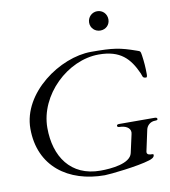

<svg xmlns="http://www.w3.org/2000/svg" viewBox="-100 -1021 992 1119"><g transform="rotate(-10 396.5 -461.5)"><path d="M429.2 13.2C459 13.2 628.4 -4.9 698.2 -27.3C712.4 -31.7 730 -39.1 730 -54.2C730 -57.6 728 -59.6 721.2 -59.6C709.5 -59.6 691.4 -61 691.4 -76.2C691.4 -77.6 691.4 -79.1 691.9 -81.1C699.7 -116.2 711.4 -171.9 718.8 -206.1C723.6 -229 744.6 -249 772 -249C782.2 -249 788.1 -250.5 788.1 -256.3C788.1 -264.6 780.8 -266.1 772 -266.1C762.2 -266.1 577.1 -266.6 563 -266.6C553.2 -266.6 548.8 -263.7 548.8 -257.8C548.8 -253.4 552.7 -249 563 -249C593.3 -249 625.5 -235.4 625.5 -206.5C625.5 -203.1 625 -199.7 624 -195.8L600.1 -87.9C586.9 -27.8 473.1 -17.6 409.2 -17.6C233.4 -17.6 147 -146.5 147 -316.4C147 -510.7 330.6 -686 516.1 -686C643.6 -686 696.8 -627.9 738.3 -535.2C745.6 -519 742.2 -505.9 765.1 -505.9C771.5 -505.9 772 -517.6 772 -524.9C772 -563 769.5 -597.7 763.7 -637.2C759.8 -662.6 758.8 -662.6 740.2 -668.9C644.5 -702.6 607.4 -709 474.6 -709C291 -709 48.8 -541.5 48.8 -329.1C48.8 -105 214.8 13.2 429.2 13.2ZM550.3 -821.8C583.5 -821.8 607.4 -846.2 607.4 -877.9C607.4 -910.2 583.5 -936 550.3 -936C518.6 -936 493.2 -910.2 493.2 -877.9C493.2 -846.2 518.6 -821.8 550.3 -821.8Z"/></g></svg>

Font: Cardo
Style: Italic
Weight: 400
Designer: David J. Perry
Foundry: David J. Perry
Version: Version 0.99